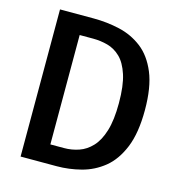

<svg xmlns="http://www.w3.org/2000/svg" viewBox="-106 -800 826 892"><g transform="rotate(15 307.5 -354.0)"><path d="M575.4 -357.4Q575.4 -247.7 546.7 -177.4Q517.9 -107.2 470.3 -68.7Q422.6 -30.3 364.1 -15.1Q305.6 0 246.7 0H73.3V-707.7H234.9Q299.5 -707.7 360.3 -693.8Q421 -680 469.5 -642.8Q517.9 -605.6 546.7 -536.7Q575.4 -467.7 575.4 -357.4ZM450.3 -357.4Q450.3 -442.1 433.6 -493.3Q416.9 -544.6 389.2 -571.3Q361.5 -597.9 327.2 -607.2Q292.8 -616.4 257.4 -616.4H192.3V-90.3H257.9Q294.9 -90.3 329.2 -102.1Q363.6 -113.8 391 -143.1Q418.5 -172.3 434.4 -224.4Q450.3 -276.4 450.3 -357.4Z"/></g></svg>

Font: Fira Code Medium
Style: Regular
Weight: 500
Designer: Carrois Corporate, Edenspiekermann AG, Nikita Prokopov
Foundry: Carrois Corporate, Edenspiekermann AG, Nikita Prokopov
Version: Version 6.002